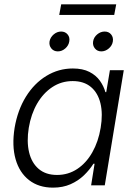

<svg xmlns="http://www.w3.org/2000/svg" viewBox="-20 -862 628 893"><path d="M226.6 10.7Q160.2 10.7 115.2 -24.2Q70.3 -59.1 52.5 -121.6Q34.7 -184.1 47.9 -267.1Q62 -350.1 100.6 -412.4Q139.2 -474.6 195.8 -509Q252.4 -543.5 318.8 -543.5Q364.7 -543.5 395.8 -527.6Q426.8 -511.7 444.6 -486.6Q462.4 -461.4 470.2 -433.6H474.1L491.2 -535.6H555.7L467.3 0H403.8L419.9 -100.6H414.6Q397 -72.3 370.4 -46.6Q343.8 -21 307.9 -5.1Q272 10.7 226.6 10.7ZM245.1 -48.3Q297.4 -48.3 339.4 -76.2Q381.3 -104 409.4 -153.6Q437.5 -203.1 448.2 -267.6Q459 -332 447.3 -381.1Q435.5 -430.2 402.8 -457.5Q370.1 -484.9 317.9 -484.9Q265.6 -484.9 223.4 -457Q181.2 -429.2 152.8 -380.4Q124.5 -331.5 113.8 -267.6Q103.5 -203.6 115.2 -154.1Q127 -104.5 159.9 -76.4Q192.9 -48.3 245.1 -48.3ZM451.2 -623Q432.6 -623 421.4 -636.7Q410.2 -650.4 413.1 -669.4Q416 -688.5 431.9 -701.9Q447.8 -715.3 466.8 -715.3Q485.8 -715.3 496.8 -701.9Q507.8 -688.5 504.9 -669.4Q502 -650.4 486.1 -636.7Q470.2 -623 451.2 -623ZM249 -623Q230 -623 218.8 -636.7Q207.5 -650.4 210.4 -669.4Q213.9 -688.5 229.7 -701.9Q245.6 -715.3 264.2 -715.3Q283.2 -715.3 294.4 -701.9Q305.7 -688.5 302.2 -669.4Q299.3 -650.4 283.7 -636.7Q268.1 -623 249 -623ZM520.5 -841.8 511.2 -792.5H255.4L264.6 -841.8Z"/></svg>

Font: Inter 20pt Light
Style: Italic
Weight: 300
Italic angle: -9.3988°
Version: Version 4.001;git-66647c0bb